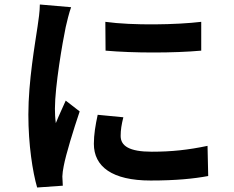

<svg xmlns="http://www.w3.org/2000/svg" viewBox="-20 -795 1040 853"><path d="M448 -698 449 -570C573 -559 752 -559 874 -570V-698C767 -685 570 -681 448 -698ZM414 -285C404 -239 397 -197 397 -156C397 -55 478 7 649 7C761 7 841 -1 905 -13L902 -147C816 -129 743 -121 654 -121C554 -121 516 -147 516 -191C516 -218 520 -242 528 -274L414 -285ZM157 -775C157 -744 151 -706 147 -678C136 -602 106 -435 106 -286C106 -152 125 -31 145 38L259 30C258 16 258 0 257 -11C257 -21 260 -43 263 -57C273 -110 306 -217 334 -300L272 -348C258 -316 242 -283 228 -248C225 -269 224 -293 224 -312C224 -411 258 -609 272 -675C276 -693 288 -743 296 -763Z"/></svg>

Font: Noto Sans CJK KR Bold
Style: Regular
Weight: 700
Designer: Ryoko NISHIZUKA (kana & ideographs); Paul D. Hunt (Latin, Greek & Cyrillic); Wenlong ZHANG (bopomofo); Sandoll Communica
Foundry: Adobe Systems Incorporated
Version: Version 1.004;PS 1.004;hotconv 1.0.82;makeotf.lib2.5.63406